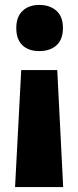

<svg xmlns="http://www.w3.org/2000/svg" viewBox="-20 -676 317 778"><path d="M235 -563Q235 -516 209 -492.5Q183 -469 139 -469Q96 -469 71 -492.5Q46 -516 46 -563Q46 -608 71.5 -632Q97 -656 139 -656Q182 -656 208.5 -632.5Q235 -609 235 -563ZM66 -392H212L236 82H41Z"/></svg>

Font: Noto Sans Kannada UI Condensed Black
Style: Regular
Weight: 900
Width: 3
Designer: Jelle Bosma - Monotype Design Team
Foundry: Monotype Imaging Inc.
Version: Version 2.005; ttfautohint (v1.8.4.7-5d5b)